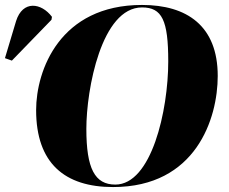

<svg xmlns="http://www.w3.org/2000/svg" viewBox="-78 -745 927 776"><path d="M379 11C714 11 802 -266 802 -438C802 -641 677 -725 496 -725C164 -725 68 -461 68 -300C68 -85 184 11 379 11ZM-30 -500 130 -665 132 -677C89 -734 14 -745 -13 -660L-58 -510ZM388 1C305 1 271 -64 271 -224C271 -384 332 -715 496 -715C577 -715 602 -663 602 -497C602 -297 534 1 388 1Z"/></svg>

Font: Noto Serif Display Black
Style: Italic
Weight: 900
Italic angle: -12°
Designer: Monotype Design Team
Foundry: Monotype Imaging Inc.
Version: Version 2.009